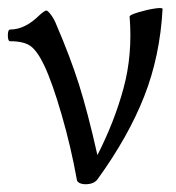

<svg xmlns="http://www.w3.org/2000/svg" viewBox="-21 -458 447 489"><path d="M196.8 11.2Q188 11.2 181.6 8.1Q175.3 4.9 174.8 0Q159.7 -84 136 -165.8Q112.3 -247.6 91.8 -291Q74.7 -327.1 57.6 -340.1Q40.5 -353 4.9 -353Q-1 -353 -1 -367.9Q-1 -382.8 4.9 -382.8Q43 -382.8 80.1 -419.9Q92.8 -431.2 97.2 -431.2Q100.6 -431.2 108.9 -420.2Q117.2 -409.2 123 -394Q157.7 -313.5 180.2 -242.7Q202.6 -171.9 227.1 -63Q270.5 -147.9 293.7 -233.6Q316.9 -319.3 309.1 -416Q309.1 -419.9 330.8 -426.5Q352.5 -433.1 371.3 -436Q390.1 -439 393.1 -436Q386.7 -315.4 346.2 -212.4Q305.7 -109.4 227.1 -1Q217.8 11.2 196.8 11.2Z"/></svg>

Font: Junicode SmCond
Style: Regular
Weight: 400
Width: 4
Designer: Peter S. Baker
Version: Version 2.206